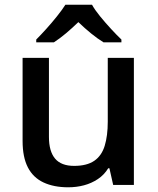

<svg xmlns="http://www.w3.org/2000/svg" viewBox="-20 -786 670 816"><path d="M549 -540V0H461L445 -71H440Q423 -43 396 -25Q369 -7 337 1.5Q305 10 270 10Q209 10 165 -10.5Q121 -31 98.5 -74.5Q76 -118 76 -187V-540H188V-204Q188 -143 214 -112Q240 -81 295 -81Q349 -81 380.5 -102.5Q412 -124 425 -166.5Q438 -209 438 -269V-540ZM371 -766Q383 -744 405.5 -716.5Q428 -689 452.5 -662.5Q477 -636 496 -618V-606H420Q394 -622 367 -644Q340 -666 313 -692Q286 -666 260.5 -644.5Q235 -623 209 -606H134V-618Q153 -637 176.5 -663Q200 -689 222 -716.5Q244 -744 258 -766Z"/></svg>

Font: Noto Sans Oriya Medium
Style: Regular
Weight: 500
Version: Version 2.003